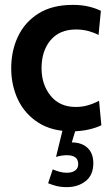

<svg xmlns="http://www.w3.org/2000/svg" viewBox="-20 -529 460 788"><path d="M275 10Q193.5 10 138 -25.2Q82.5 -60.5 54.2 -119.2Q26 -178 26 -249Q26 -320.5 54 -379.5Q82 -438.5 138.2 -473.8Q194.5 -509 279 -509Q315 -509 344.2 -502Q373.5 -495 394 -484.5L384.5 -385.5Q365.5 -395.5 342 -401.8Q318.5 -408 292 -408Q224.5 -408 187.5 -364Q150.5 -320 150.5 -249Q150.5 -182 187.8 -136Q225 -90 291 -90Q317 -90 340.5 -96.8Q364 -103.5 386.5 -115.5L396 -15Q374 -4 342 3Q310 10 275 10ZM267.5 79 232.5 63Q243 59.5 253 57.5Q263 55.5 274 55.5Q315.5 55.5 339.2 77.8Q363 100 363 141Q363 189.5 331.5 214.2Q300 239 254.5 239Q229.5 239 210.5 234Q191.5 229 177.5 223L196.5 166Q210.5 172 224.5 176Q238.5 180 254 180Q275.5 180 288.2 171Q301 162 301 144.5Q301 126 289.2 117Q277.5 108 254 108Q243 108 232.5 109.8Q222 111.5 210 115L238 0H291.5Z"/></svg>

Font: Cabin
Style: Bold
Weight: 700
Width: 4
Designer: Pablo Impallari
Foundry: Pablo Impallari. http://www.impallari.com Igino Marini. http://www.ikern.com
Version: Version 3.001